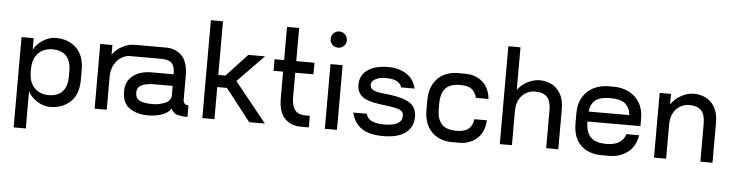

<svg xmlns="http://www.w3.org/2000/svg" viewBox="-51 -978 5421 1419"><g transform="rotate(5 2659.0 -268.0)"><path d="M544 -278V-202Q544 -95 484.5 -39.5Q425 16 333 16Q286 16 239.5 -13Q193 -42 170 -86V190H80V-480H170V-394Q193 -438 239.5 -467Q286 -496 333 -496Q425 -496 484.5 -440.5Q544 -385 544 -278ZM454 -262Q454 -332 419.5 -371Q385 -410 314 -410Q280 -410 247 -395Q214 -380 192 -344Q170 -308 170 -251V-229Q170 -172 192 -136Q214 -100 247 -85Q280 -70 314 -70Q385 -70 419.5 -109Q454 -148 454 -218Z M1353 -85V1Q1306 1 1275.5 -8Q1245 -17 1232 -51Q1209 -16 1162 -0.5Q1115 15 1061 15Q980 15 925 -22Q870 -59 870 -143V-154Q870 -221 922 -262.5Q974 -304 1061 -304H1224Q1223 -341 1215 -363.5Q1207 -386 1184.5 -398Q1162 -410 1119 -410H888Q860 -410 829 -392Q798 -374 776 -336Q754 -298 754 -241V0H664V-480H754V-407Q778 -445 824 -470.5Q870 -496 917 -496H1148Q1222 -496 1268 -449Q1314 -402 1314 -298V-122Q1315 -101 1326.5 -92.5Q1338 -84 1353 -85ZM1224 -149V-218H1090Q960 -218 960 -147Q960 -105 989.5 -88Q1019 -71 1090 -71Q1135 -71 1179.5 -89Q1224 -107 1224 -149Z M1811 0 1625 -238H1553V0H1463V-726H1553V-328H1606L1761 -495H1885L1690 -295L1927 0Z M2118 -394V-214Q2118 -150 2142 -118Q2166 -86 2223 -86H2253V0H2194Q2120 0 2074 -47Q2028 -94 2028 -198V-394H1957V-480H2028V-726H2118V-480H2253V-394Z M2357 -665Q2357 -690 2374.5 -708Q2392 -726 2417 -726Q2442 -726 2459.5 -708Q2477 -690 2477 -665Q2477 -640 2459.5 -623Q2442 -606 2417 -606Q2392 -606 2374.5 -623Q2357 -640 2357 -665ZM2372 0V-480H2462V0Z M2804 16Q2701 16 2644.5 -23.5Q2588 -63 2571 -138H2671Q2687 -70 2805 -70Q2938 -70 2938 -146Q2938 -168 2924.5 -180Q2911 -192 2876.5 -199.5Q2842 -207 2767 -216Q2669 -228 2630 -259Q2591 -290 2591 -347Q2591 -416 2646 -456Q2701 -496 2799 -496Q2878 -496 2934.5 -460Q2991 -424 3007 -354H2907Q2899 -382 2871.5 -397.5Q2844 -413 2789 -413Q2741 -413 2711 -396.5Q2681 -380 2681 -355Q2681 -326 2707 -314Q2733 -302 2797 -296Q2887 -287 2937 -268.5Q2987 -250 3007.5 -220.5Q3028 -191 3028 -145Q3028 -70 2972 -27Q2916 16 2804 16Z M3314 -496H3372Q3445 -496 3497 -452.5Q3549 -409 3558 -325H3464Q3455 -367 3426.5 -388.5Q3398 -410 3343 -410Q3265 -410 3231.5 -372Q3198 -334 3198 -262V-218Q3198 -146 3231.5 -108Q3265 -70 3343 -70Q3403 -70 3432 -95Q3461 -120 3467 -167H3560Q3554 -77 3501 -30.5Q3448 16 3372 16H3314Q3258 16 3211 -8Q3164 -32 3136 -81.5Q3108 -131 3108 -202V-278Q3108 -349 3136 -398.5Q3164 -448 3211 -472Q3258 -496 3314 -496Z M4104 -298V0H4014V-282Q4014 -349 3985.5 -379.5Q3957 -410 3894 -410Q3865 -410 3834 -394.5Q3803 -379 3781.5 -343.5Q3760 -308 3760 -251V0H3670V-726H3760V-410Q3787 -448 3833 -472Q3879 -496 3923 -496Q3969 -496 4010 -476.5Q4051 -457 4077.5 -412.5Q4104 -368 4104 -298Z M4694 -278V-223H4301V-218Q4301 -146 4336.5 -108Q4372 -70 4454 -70Q4570 -70 4596 -155H4690Q4677 -71 4619.5 -27.5Q4562 16 4483 16H4425Q4331 16 4272.5 -39Q4214 -94 4214 -202V-278Q4214 -349 4244.5 -398.5Q4275 -448 4325.5 -472Q4376 -496 4435 -496H4473Q4532 -496 4582.5 -472Q4633 -448 4663.5 -398.5Q4694 -349 4694 -278ZM4303 -297H4605Q4599 -353 4564.5 -381.5Q4530 -410 4454 -410Q4378 -410 4343.5 -381.5Q4309 -353 4303 -297Z M5248 -298V0H5158V-282Q5158 -349 5129.5 -379.5Q5101 -410 5038 -410Q5009 -410 4978 -394.5Q4947 -379 4925.5 -343.5Q4904 -308 4904 -251V0H4814V-480H4898V-401Q4923 -442 4971.5 -469Q5020 -496 5067 -496Q5113 -496 5154 -476.5Q5195 -457 5221.5 -412.5Q5248 -368 5248 -298Z"/></g></svg>

Font: Violet Sans
Style: Regular
Weight: 400
Designer: Calvin Waterman
Foundry: Violet Office
Version: Version 1.013